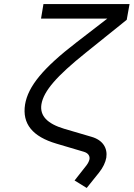

<svg xmlns="http://www.w3.org/2000/svg" viewBox="-20 -750 661 950"><path d="M409 180 470 104C490 79 502 53 506 30C513 -17 489 -57 433 -73L297 -113C214 -138 176 -177 185 -234C196 -300 261 -374 403 -488L607 -652L621 -730H195L183 -658H511L358 -540C193 -413 119 -323 104 -233C89 -137 141 -74 260 -39L395 1C415 7 425 20 423 37C421 46 417 56 408 68L349 143Z"/></svg>

Font: JetBrains Mono Light
Style: Italic
Weight: 336
Italic angle: -9°
Monospace: yes
Designer: Philipp Nurullin, Konstantin Bulenkov
Foundry: JetBrains
Version: Version 2.305